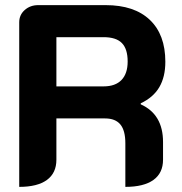

<svg xmlns="http://www.w3.org/2000/svg" viewBox="-20 -720 710 749"><path d="M55 -633Q55 -662 76.5 -681Q98 -700 129 -700H392Q504 -700 564.5 -642.5Q625 -585 625 -479Q625 -420 601.5 -380Q578 -340 529 -317V-313Q616 -274 616 -166V-97Q616 -45 578.5 -18Q541 9 469 9V-161Q469 -211 449.5 -234.5Q430 -258 390 -258H200V-97Q200 -45 163 -18Q126 9 55 9ZM384 -383Q430 -383 454 -408Q478 -433 478 -480Q478 -529 455.5 -552Q433 -575 384 -575H200V-383Z"/></svg>

Font: K2D ExtraBold
Style: Regular
Weight: 800
Designer: Katatrad Aksorn Co.,Ltd.
Foundry: Cadson Demak Co.,Ltd.
Version: Version 1.000; ttfautohint (v1.6)